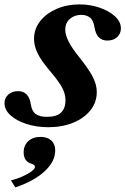

<svg xmlns="http://www.w3.org/2000/svg" viewBox="-50 -554 556 852"><path d="M164.5 10.5Q112 10.5 67.8 -3.8Q23.5 -18 -3.2 -42.2Q-30 -66.5 -30 -96Q-30 -119.5 -13 -134.5Q4 -149.5 30 -149.5Q77.5 -149.5 86.5 -92.5Q91 -60.5 108.8 -48Q126.5 -35.5 157 -35.5Q202.5 -35.5 221.5 -55Q240.5 -74.5 240.5 -107.5Q240.5 -126 235 -143.5Q229.5 -161 214.2 -184.2Q199 -207.5 168.5 -243Q132 -286 116.5 -318.5Q101 -351 101 -381Q101 -426 128.5 -460.5Q156 -495 201.8 -514.8Q247.5 -534.5 302.5 -534.5Q349.5 -534.5 391.5 -520.2Q433.5 -506 460 -481.8Q486.5 -457.5 486.5 -428Q486.5 -404.5 469.8 -389.2Q453 -374 426.5 -374Q379 -374 369.5 -432Q365 -464 349.2 -476Q333.5 -488 311 -488Q280 -488 259.8 -470Q239.5 -452 239.5 -422Q239.5 -377 299.5 -303Q345.5 -245.5 362.5 -211.2Q379.5 -177 379.5 -146Q379.5 -100 351.5 -64.8Q323.5 -29.5 274.8 -9.5Q226 10.5 164.5 10.5ZM18 277.5 -1.5 246.5Q23.5 240.5 48 229.8Q72.5 219 88.8 207.2Q105 195.5 105 187Q105 177.5 89.5 172.5Q55 162.5 55 122.5Q55 91 75.5 72.2Q96 53.5 129.5 53.5Q160.5 53.5 177.8 69.5Q195 85.5 195 114Q195 162.5 148.2 206Q101.5 249.5 18 277.5Z"/></svg>

Font: Libre Caslon Text Bold
Style: Italic
Weight: 700
Italic angle: -22.583°
Designer: Pablo Impallari, Rodrigo Fuenzalida, Katja Schimmel
Foundry: Pablo Impallari, Rodrigo Fuenzalida
Version: Version 2.000